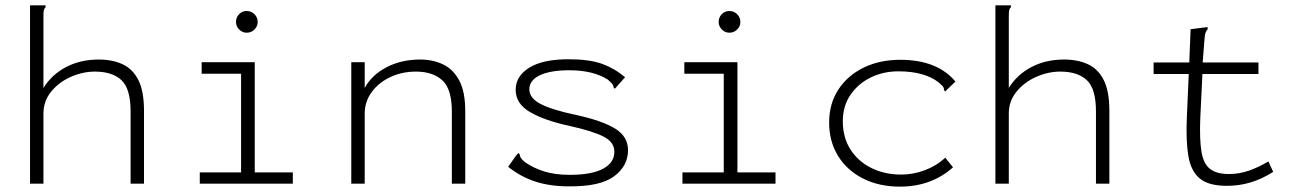

<svg xmlns="http://www.w3.org/2000/svg" viewBox="-20 -685 4840 716"><path d="M92 -665H150V-658Q145 -654 143.5 -647Q142 -640 142 -623V-357Q173 -407 226.5 -435Q280 -463 348 -463Q399 -463 437 -445.5Q475 -428 496 -386.5Q517 -345 517 -272V0H467V-270Q467 -354 433 -386Q399 -418 334 -418Q289 -418 244.5 -398.5Q200 -379 171 -343.5Q142 -308 142 -262V0H92Z M725 0V-42H879V-410H732V-453H930V-42H1072V0ZM900 -563Q884 -563 872 -575Q860 -587 860 -603Q860 -620 871.5 -632Q883 -644 900 -644Q917 -644 929 -632Q941 -620 941 -603Q941 -587 929 -575Q917 -563 900 -563Z M1290 0V-453H1340V-357Q1366 -405 1421 -434Q1476 -463 1547 -463Q1594 -463 1632 -445Q1670 -427 1692.5 -385Q1715 -343 1715 -271V0H1665V-269Q1665 -353 1629.5 -385.5Q1594 -418 1531 -418Q1479 -418 1435.5 -397.5Q1392 -377 1366 -341.5Q1340 -306 1340 -261V0Z M2102 10Q2031 10 1976 -8Q1921 -26 1875 -63L1906 -107L1913 -114L1918 -110Q1918 -103 1922 -96.5Q1926 -90 1938 -80Q1968 -59 2008.5 -46Q2049 -33 2105 -33Q2186 -33 2228.5 -55.5Q2271 -78 2271 -119Q2271 -155 2231 -175.5Q2191 -196 2106 -215Q2012 -235 1957.5 -266.5Q1903 -298 1903 -350Q1903 -401 1953.5 -432.5Q2004 -464 2100 -464Q2178 -464 2225 -447Q2272 -430 2311 -397L2279 -361L2273 -354L2268 -359Q2268 -366 2263.5 -371.5Q2259 -377 2247 -388Q2192 -423 2103 -423Q2033 -423 1993.5 -404.5Q1954 -386 1954 -352Q1954 -319 1996.5 -297Q2039 -275 2130 -256Q2229 -234 2275.5 -204.5Q2322 -175 2322 -125Q2322 -66 2270 -27.5Q2218 11 2102 10Z M2525 0V-42H2679V-410H2532V-453H2730V-42H2872V0ZM2700 -563Q2684 -563 2672 -575Q2660 -587 2660 -603Q2660 -620 2671.5 -632Q2683 -644 2700 -644Q2717 -644 2729 -632Q2741 -620 2741 -603Q2741 -587 2729 -575Q2717 -563 2700 -563Z M3336 11Q3258 11 3198 -19.5Q3138 -50 3105 -104Q3072 -158 3072 -228Q3072 -298 3106 -350.5Q3140 -403 3200 -432.5Q3260 -462 3337 -462Q3475 -462 3543 -381L3511 -350L3505 -344L3500 -349Q3501 -356 3497 -361.5Q3493 -367 3480 -378Q3427 -419 3330 -419Q3275 -419 3228 -396.5Q3181 -374 3152 -332Q3123 -290 3123 -233Q3123 -172 3151.5 -127.5Q3180 -83 3229.5 -58.5Q3279 -34 3341 -34Q3386 -34 3429.5 -50.5Q3473 -67 3505 -97L3534 -61Q3453 11 3336 11Z M3692 -665H3750V-658Q3745 -654 3743.5 -647Q3742 -640 3742 -623V-357Q3773 -407 3826.5 -435Q3880 -463 3948 -463Q3999 -463 4037 -445.5Q4075 -428 4096 -386.5Q4117 -345 4117 -272V0H4067V-270Q4067 -354 4033 -386Q3999 -418 3934 -418Q3889 -418 3844.5 -398.5Q3800 -379 3771 -343.5Q3742 -308 3742 -262V0H3692Z M4555 8Q4487 8 4454 -19.5Q4421 -47 4411.5 -103.5Q4402 -160 4406 -248L4413 -409H4282V-452H4415L4420 -576L4474 -583L4483 -584L4484 -577Q4479 -571 4476 -564Q4473 -557 4472 -541L4465 -452H4673V-409H4464L4456 -243Q4453 -164 4460.5 -119Q4468 -74 4492.5 -55Q4517 -36 4563 -36Q4602 -36 4638.5 -49Q4675 -62 4710 -83L4728 -44Q4687 -18 4644.5 -5Q4602 8 4555 8Z"/></svg>

Font: Inconsolata Expanded Light
Style: Regular
Weight: 300
Width: 7
Monospace: yes
Designer: Raph Levien, Cyreal, Brenton Simpson
Foundry: Raph Levien, Cyreal, Google
Version: Version 3.001; ttfautohint (v1.8.2.53-6de2)